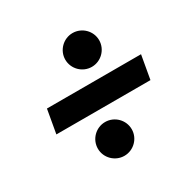

<svg xmlns="http://www.w3.org/2000/svg" viewBox="-137 -778 860 863"><g transform="rotate(-30 293.0 -346.5)"><path d="M53.7 -285.2H542L563.5 -407.2H75.2ZM271 -48.8C319.3 -48.8 358.9 -88.4 358.9 -136.2C358.9 -184.6 319.3 -224.1 271 -224.1C222.7 -224.1 183.1 -184.6 183.1 -136.2C183.1 -88.4 222.7 -48.8 271 -48.8ZM344.2 -468.3C392.1 -468.3 432.1 -507.8 432.1 -556.2C432.1 -604 392.6 -643.6 344.2 -643.6C295.9 -643.6 256.3 -604 256.3 -556.2C256.3 -507.8 295.9 -468.3 344.2 -468.3Z"/></g></svg>

Font: Cascadia Code
Style: Bold Italic
Weight: 700
Italic angle: -10°
Monospace: yes
Designer: Aaron Bell
Foundry: Saja Typeworks
Version: Version 2404.023